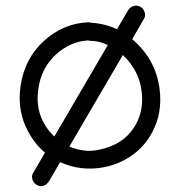

<svg xmlns="http://www.w3.org/2000/svg" viewBox="-20 -586 630 673"><path d="M288.1 -444.3Q226.1 -440.4 175.5 -394.5Q125 -348.6 114.3 -274.4Q100.1 -175.3 170.4 -107.4L357.9 -428.2Q329.1 -440.9 310.5 -441.9Q292 -442.9 288.1 -444.3ZM427.7 -547.9Q434.6 -559.6 446.3 -564.2Q458 -568.8 470.2 -563.2Q482.4 -557.6 486.8 -543.9Q491.2 -531.2 485.4 -521.5L443.4 -448.7Q535.6 -370.1 541.5 -250Q545.4 -170.4 503.4 -105Q476.6 -63 433.8 -35.6Q391.1 -8.3 342.3 0.5Q263.7 15.1 190.9 -17.6L152.3 48.3Q145.5 60.1 134 64.7Q122.6 69.3 110.1 63Q97.7 56.6 93.8 43.5Q89.8 30.3 95.7 21L137.7 -50.8Q110.8 -73.2 90.3 -105Q38.1 -185.5 51.8 -282.7Q65.4 -379.9 133.3 -441.9Q201.2 -503.9 287.6 -507.8Q293.5 -508.3 299.3 -506.3Q348.1 -503.4 390.1 -483.4ZM223.1 -72.3Q274.4 -50.8 321.8 -60.1Q409.7 -76.2 449.7 -139.2Q481 -187.5 478 -248Q474.1 -333.5 410.6 -393.1Z"/></svg>

Font: Chilanka
Style: Regular
Weight: 400
Designer: Santhosh Thottingal <santhosh.thottingal@gmail.com>
Foundry: Swathanthra Malayalam Computing(SMC)
Version: Version 1.3; 20181103